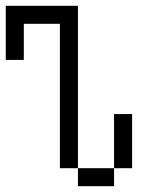

<svg xmlns="http://www.w3.org/2000/svg" viewBox="-20 -645 540 665"><path d="M250 -62.5V0H375V-62.5ZM250 -62.5V-625H0V-437.5H62.5Q62.5 -437.5 62.5 -562.5H187.5Q187.5 -562.5 187.5 -62.5ZM375 -62.5H437.5V-250H375Z"/></svg>

Font: Unifont
Style: Regular
Weight: 500
Version: Version 15.1.04